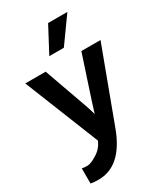

<svg xmlns="http://www.w3.org/2000/svg" viewBox="-260 -948 1127 1306"><g transform="rotate(-30 303.0 -295.5)"><path d="M6.8 -564.5H167L234.4 -375Q298.8 -198.2 307.6 -163.1L311.5 -147.5Q323.2 -188.5 384.8 -375L447.3 -564.5H597.7L382.8 12.7Q292 252 111.3 252Q78.1 252 50.8 247.1V127.9Q66.4 131.8 93.3 131.8Q120.1 131.8 169.9 101.1Q219.7 70.3 240.2 18.6ZM241.2 -643.6 346.7 -842.8H498L355.5 -643.6Z"/></g></svg>

Font: GenEi M Gothic v2 Bold
Style: Regular
Weight: 700
Version: Version 2.0